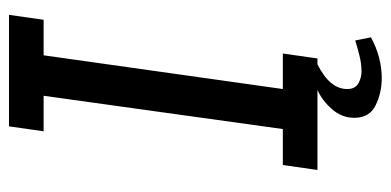

<svg xmlns="http://www.w3.org/2000/svg" viewBox="-241 -485 869 427"><g transform="rotate(-90 193.5 -271.5)"><path d="M29 0 40 -77H120L194 -609H115L126 -686H374L363 -609H284L209 -77H288L277 0ZM233 143Q201 143 173 129.5Q145 116 145 82Q145 54 164.5 32Q184 10 207 0H264Q236 14 222.5 30.5Q209 47 209 66Q209 84 221.5 91Q234 98 248 98Q265 98 283 93.5Q301 89 317 84L324 119Q302 131 279 137Q256 143 233 143Z"/></g></svg>

Font: Chivo Medium Light
Style: Italic
Weight: 300
Italic angle: -8.05°
Version: Version 2.002